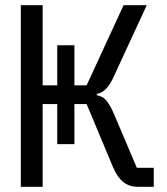

<svg xmlns="http://www.w3.org/2000/svg" viewBox="-20 -718 640 738"><path d="M200 -318H144V0H60V-698H144V-390H200V-544H266V-390H313L455 -698H544L417 -423Q402 -390 386 -375Q370 -360 352 -357V-352Q363 -350 372 -345.5Q381 -341 388.5 -332Q396 -323 404 -309Q412 -295 421 -273L506 -73H571V0H508Q478 0 455 -17.5Q432 -35 415 -74L313 -318H266V-164H200Z"/></svg>

Font: IBM Plaex Mono
Style: Regular
Weight: 400
Designer: Mike Abbink, Paul van der Laan, Pieter van Rosmalen
Foundry: Bold Monday
Version: Version 2.003